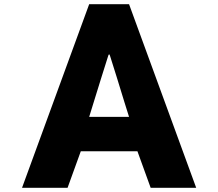

<svg xmlns="http://www.w3.org/2000/svg" viewBox="-20 -831 1040 915"><path d="M635 -110 698 64H915L595 -811H405L85 64H302L365 -110ZM595 -274H405C409 -286 426 -342 426 -342C447 -410 478 -510 496 -566C497 -570 499 -572 500 -572C501 -572 503 -570 504 -566C522 -511 552 -412 573 -344C573 -344 591 -287 595 -274Z"/></svg>

Font: LINE Seed JP_OTF ExtraBold
Style: Regular
Weight: 800
Designer: LY Corporation & Fontrix & Fontworks
Version: Version 1.013